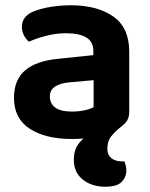

<svg xmlns="http://www.w3.org/2000/svg" viewBox="-20 -512 569 728"><path d="M324 -7 441 -33Q417 -14 402 4.5Q387 23 387 53Q387 75 402 87.5Q417 100 444 100H452Q455 108 457 116.5Q459 125 459 135Q459 159 441.5 177.5Q424 196 379 196Q328 196 294 169Q260 142 260 94Q260 53 282 28Q304 3 324 -7ZM253 -89Q279 -89 301.5 -94Q324 -99 335 -106V-208L245 -200Q209 -197 189 -184Q169 -171 169 -146Q169 -120 189 -104.5Q209 -89 253 -89ZM248 -492Q349 -492 409.5 -449.5Q470 -407 470 -316V-88Q470 -63 457.5 -48.5Q445 -34 426 -22Q397 -5 353 5Q309 15 253 15Q152 15 92.5 -24Q33 -63 33 -141Q33 -209 75 -245Q117 -281 200 -289L334 -303V-318Q334 -354 307 -370Q280 -386 231 -386Q193 -386 156 -376.5Q119 -367 90 -354Q79 -362 71 -377.5Q63 -393 63 -410Q63 -450 106 -468Q135 -480 173 -486Q211 -492 248 -492Z"/></svg>

Font: BalooTamma2Bold
Style: Bold
Weight: 700
Designer: Divya Kowshik, Shuchita Grover and Ek Type
Foundry: Ek Type
Version: Version 1.700